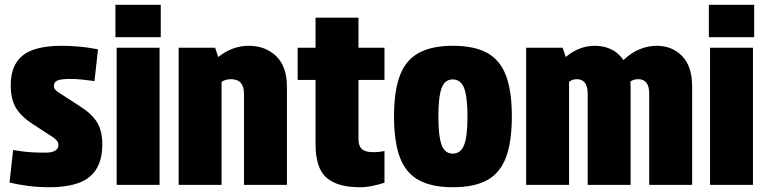

<svg xmlns="http://www.w3.org/2000/svg" viewBox="-20 -775 3217 805"><path d="M225 -168Q225 -185 200 -201L114 -257Q67 -288 46 -324Q25 -360 25 -418Q25 -501 74 -541.5Q123 -582 235 -583Q277 -583 312.5 -579.5Q348 -576 369.5 -572Q391 -568 391 -568L376 -435Q376 -435 361 -437Q346 -439 322.5 -441.5Q299 -444 274 -444Q238 -444 222 -438Q206 -432 206 -415Q206 -405 212 -398.5Q218 -392 231 -384L319 -327Q367 -296 388 -260.5Q409 -225 409 -169Q409 -80 358 -35.5Q307 9 191 10Q140 10 97.5 4.5Q55 -1 20 -10L35 -146Q35 -146 72 -140.5Q109 -135 170 -135Q225 -135 225 -168Z M469 -575H649V0H469ZM464 -755H654V-619H464Z M895 -536Q954 -583 1023 -583Q1092 -583 1137.5 -540Q1183 -497 1183 -411V0H1003V-382Q1003 -443 948 -443Q926 -443 909 -432V0H729V-575H882Z M1483 -575H1592V-440H1483V-191Q1483 -163 1497.5 -150Q1512 -137 1544 -137Q1560 -137 1572 -138.5Q1584 -140 1592 -142V-9Q1568 -1 1541.5 4.5Q1515 10 1488 10Q1396 10 1349.5 -29.5Q1303 -69 1303 -171V-440H1228V-575H1303V-701H1483Z M1879 10Q1790 10 1735.5 -20Q1681 -50 1656.5 -115.5Q1632 -181 1632 -287Q1632 -393 1656.5 -458Q1681 -523 1735.5 -553Q1790 -583 1879 -583Q1969 -583 2023 -553Q2077 -523 2101.5 -458Q2126 -393 2126 -287Q2126 -181 2101.5 -115.5Q2077 -50 2023 -20Q1969 10 1879 10ZM1878 -131Q1912 -131 1926 -167.5Q1940 -204 1940 -286Q1940 -369 1926 -405.5Q1912 -442 1878 -442Q1845 -442 1831.5 -405.5Q1818 -369 1818 -286Q1818 -204 1831.5 -167.5Q1845 -131 1878 -131Z M2444 -382Q2444 -443 2398 -443Q2380 -443 2366 -432V0H2186V-575H2339L2352 -536Q2408 -583 2474 -583Q2512 -583 2543 -568Q2574 -553 2594 -523Q2626 -554 2661.5 -568.5Q2697 -583 2733 -583Q2798 -583 2840 -540Q2882 -497 2882 -411V0H2702V-382Q2702 -443 2656 -443Q2636 -443 2623 -433Q2623 -428 2623.5 -422Q2624 -416 2624 -411V0H2444Z M2957 -575H3137V0H2957ZM2952 -755H3142V-619H2952Z"/></svg>

Font: Protest Strike
Style: Regular
Weight: 400
Designer: Octavio Pardo
Foundry: Ashler Design
Version: Version 2.005; ttfautohint (v1.8.4.7-5d5b)